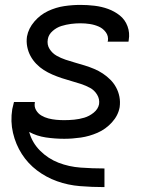

<svg xmlns="http://www.w3.org/2000/svg" viewBox="-20 -558 616 783"><path d="M405 205H406V129H405Q357 129 309 125.5Q261 122 218.5 105.5Q176 89 143.5 56.5Q111 24 99 -20Q130 -3 167 2.5Q204 8 242 8Q275 8 309.5 3Q344 -2 377.5 -16.5Q411 -31 436.5 -59Q462 -87 468 -121Q471 -143 467 -163.5Q463 -184 453.5 -201.5Q444 -219 430 -233Q416 -247 399.5 -258Q383 -269 364 -277Q345 -285 325.5 -291Q306 -297 286.5 -302.5Q267 -308 247.5 -314.5Q228 -321 210.5 -331Q193 -341 182 -358.5Q171 -376 175 -398Q178 -417 194.5 -431.5Q211 -446 230.5 -452Q250 -458 269.5 -460.5Q289 -463 308 -463Q328 -463 347 -460Q366 -457 383 -449.5Q400 -442 411.5 -426.5Q423 -411 420 -391Q419 -390 419 -388H504Q505 -392 505 -395Q510 -424 500 -451Q490 -478 468.5 -495Q447 -512 421 -521.5Q395 -531 366 -534.5Q337 -538 308 -538Q275 -538 241.5 -533Q208 -528 176 -513Q144 -498 120 -470Q96 -442 90 -409Q87 -388 91 -367.5Q95 -347 104.5 -329.5Q114 -312 128 -297.5Q142 -283 158.5 -272.5Q175 -262 193.5 -254Q212 -246 231.5 -239.5Q251 -233 271 -227.5Q291 -222 310.5 -215.5Q330 -209 347.5 -199.5Q365 -190 376 -172Q387 -154 384 -133Q380 -113 362 -98.5Q344 -84 323.5 -78Q303 -72 282.5 -70Q262 -68 242 -68Q225 -68 209 -69.5Q193 -71 177.5 -75Q162 -79 148.5 -87Q135 -95 127 -109Q119 -123 122 -139V-142H37Q33 -128 30 -113Q22 -63 33 -16Q44 31 69 70Q94 109 131 137Q168 165 212.5 181Q257 197 306 201Q355 205 405 205Z"/></svg>

Font: Iosevka Sparkle
Style: Italic
Weight: 400
Italic angle: -9°
Designer: Belleve Invis
Foundry: Belleve Invis
Version: Version 4.5.0; ttfautohint (v1.8.3)